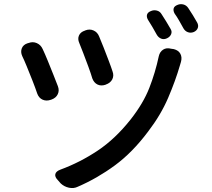

<svg xmlns="http://www.w3.org/2000/svg" viewBox="-20 -870 1040 942"><path d="M399 -721Q420 -729 439 -720.5Q458 -712 466 -692Q476 -669 489 -635.5Q502 -602 514 -570.5Q526 -539 532 -520Q540 -499 531 -481Q522 -463 499 -455L497 -454Q475 -447 458 -455.5Q441 -464 433 -485Q426 -509 413.5 -543Q401 -577 388.5 -609.5Q376 -642 369 -659Q360 -679 367.5 -696Q375 -713 397 -720ZM833 -629Q856 -623 865 -606Q874 -589 868 -567Q867 -563 867 -563.5Q867 -564 863 -550Q841 -474 805 -390Q769 -306 707 -225Q630 -122 543.5 -58.5Q457 5 362 46Q342 56 318.5 51Q295 46 278 30L264 14Q248 -2 251.5 -16Q255 -30 277 -38Q372 -73 458.5 -130.5Q545 -188 621 -284Q683 -363 712.5 -438.5Q742 -514 759 -594Q764 -616 780.5 -626.5Q797 -637 819 -631ZM120 -659Q141 -667 160.5 -658.5Q180 -650 189 -630Q200 -607 214.5 -571.5Q229 -536 242.5 -502Q256 -468 264 -447Q272 -426 263.5 -408Q255 -390 234 -382L228 -380Q207 -373 189 -381Q171 -389 163 -410Q154 -437 139.5 -474Q125 -511 111 -545Q97 -579 89 -595Q80 -615 87 -633Q94 -651 116 -658ZM721 -816Q735 -822 750 -818Q765 -814 773 -800Q784 -784 795.5 -764.5Q807 -745 817 -728Q825 -715 819.5 -702Q814 -689 799 -682Q784 -675 770.5 -680.5Q757 -686 749 -700Q739 -718 727.5 -738Q716 -758 706 -773Q698 -787 701.5 -798.5Q705 -810 721 -816ZM851 -846Q865 -852 880 -848Q895 -844 904 -830Q915 -814 926.5 -795Q938 -776 947 -760Q955 -746 950.5 -733Q946 -720 931 -713Q916 -707 902 -712Q888 -717 880 -731Q870 -749 859 -768.5Q848 -788 837 -803Q829 -817 832 -828.5Q835 -840 851 -846Z"/></svg>

Font: Chiron GoRound TC M
Style: Regular
Weight: 500
Designer: Ryoko NISHIZUKA 西塚涼子 (kana, bopomofo & ideographs); Paul D. Hunt (Latin, Greek & Cyrillic); Sandoll Communications 산돌커뮤니
Foundry: Adobe
Version: Version 1.000;hotconv 1.1.1;makeotfexe 2.6.0